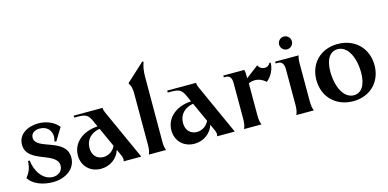

<svg xmlns="http://www.w3.org/2000/svg" viewBox="-75 -1234 3402 1682"><g transform="rotate(-15 1626.0 -393.5)"><path d="M237 16C354 16 447 -50 447 -151C447 -333 164 -291 164 -406C164 -450 205 -468 243 -468C315 -468 348 -419 348 -369C348 -354 345 -339 340 -326L356 -320L426 -435C385 -487 315 -515 245 -515C149 -515 58 -467 58 -370C59 -200 338 -236 338 -107C338 -61 299 -28 249 -28C158 -28 97 -123 88 -220L72 -219C71 -156 49 -114 20 -78C58 -18 144 16 237 16Z M881 0H1041L833 -460C825 -479 823 -488 825 -500H562V-482H589C668 -482 688 -470 717 -405L739 -355C603 -348 507 -267 507 -153C507 -57 576 12 674 12C757 12 826 -39 849 -113L872 -63C885 -34 888 -19 881 0ZM622 -189C622 -265 672 -317 751 -330L831 -154C810 -110 768 -82 721 -82C662 -82 622 -124 622 -189Z M1109 0H1266C1257 -22 1253 -43 1253 -80L1254 -666C1255 -717 1259 -753 1275 -797L1266 -803L1101 -652V-644C1117 -623 1122 -599 1124 -559V-84C1124 -44 1120 -24 1109 0Z M1729 0H1889L1681 -460C1673 -479 1671 -488 1673 -500H1410V-482H1437C1516 -482 1536 -470 1565 -405L1587 -355C1451 -348 1355 -267 1355 -153C1355 -57 1424 12 1522 12C1605 12 1674 -39 1697 -113L1720 -63C1733 -34 1736 -19 1729 0ZM1470 -189C1470 -265 1520 -317 1599 -330L1679 -154C1658 -110 1616 -82 1569 -82C1510 -82 1470 -124 1470 -189Z M1973 0H2131C2121 -24 2117 -48 2117 -89V-376C2135 -385 2155 -389 2174 -389C2210 -389 2245 -374 2273 -348C2318 -383 2349 -445 2349 -502L2337 -503C2329 -482 2309 -471 2288 -471C2264 -471 2239 -485 2229 -510L2115 -423C2115 -455 2115 -481 2109 -500H1919V-483H1937C1972 -483 1989 -461 1989 -413V-94C1989 -49 1985 -27 1973 0Z M2447 0H2606C2596 -24 2592 -48 2592 -89V-427C2592 -462 2595 -479 2602 -500H2389V-484H2408C2445 -484 2463 -460 2463 -411V-94C2463 -49 2459 -27 2447 0ZM2519 -577C2551 -577 2577 -603 2577 -635C2577 -667 2551 -693 2519 -693C2487 -693 2461 -667 2461 -635C2461 -603 2487 -577 2519 -577Z M2962 12C3116 12 3222 -95 3222 -245C3222 -399 3114 -508 2956 -508C2802 -508 2696 -401 2696 -251C2696 -97 2805 12 2962 12ZM2981 -37C2894 -37 2836 -139 2833 -285C2832 -397 2873 -464 2945 -464C3030 -465 3089 -364 3092 -218C3093 -106 3052 -37 2981 -37Z"/></g></svg>

Font: Sinistre
Style: Bold
Weight: 700
Designer: Jules Durand
Foundry: Collletttivo
Version: Version 69.420;Glyphs 3.2 (3217)